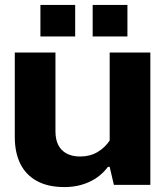

<svg xmlns="http://www.w3.org/2000/svg" viewBox="-20 -750 676 779"><path d="M590 -537V0H442L425 -73H418Q388 -33 342.5 -12Q297 9 241 9Q175 9 130 -15.5Q85 -40 62.5 -85.5Q40 -131 40 -194V-537H205V-217Q205 -184 216.5 -161.5Q228 -139 250.5 -127Q273 -115 305 -115Q345 -115 375.5 -133Q406 -151 425 -180V-537ZM144 -602V-730H285V-602ZM356 -602V-730H497V-602Z"/></svg>

Font: Hubot Sans
Style: Bold
Weight: 700
Designer: Deni Anggara
Foundry: GitHub, Inc., Subsidiary of Microsoft Corporation
Version: Version 2.000